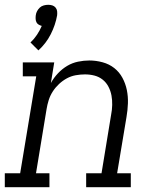

<svg xmlns="http://www.w3.org/2000/svg" viewBox="-33 -780 653 800"><path d="M127 -570 94 -603Q109 -617 121 -635Q133 -653 141 -672Q134 -674 128 -677.5Q122 -681 119 -687Q116 -693 115.5 -700.5Q115 -708 116 -716Q117 -725 121.5 -733.5Q126 -742 133 -748.5Q140 -755 149.5 -757.5Q159 -760 168 -760Q177 -760 185 -757.5Q193 -755 198.5 -748.5Q204 -742 205 -733.5Q206 -725 205 -716Q198 -676 178.5 -637.5Q159 -599 127 -570ZM-13 0V-58H51L118 -462H62V-520H193L179 -434Q191 -456 208.5 -474.5Q226 -493 247 -505.5Q268 -518 292 -523Q316 -528 339 -528Q367 -528 394.5 -520.5Q422 -513 443 -496.5Q464 -480 477 -456Q490 -432 495.5 -405Q501 -378 500 -349.5Q499 -321 494 -292L455 -58H512V0H326V-58H390L430 -302Q434 -322 434.5 -342.5Q435 -363 431.5 -382Q428 -401 419 -418.5Q410 -436 395 -448Q380 -460 361 -465Q342 -470 321 -470Q321 -470 321 -470Q321 -470 321 -470Q302 -470 282.5 -466.5Q263 -463 245.5 -453.5Q228 -444 213 -430Q198 -416 187 -399Q176 -382 170 -363Q164 -344 161 -325L117 -58H173V0Z"/></svg>

Font: Iosevka Etoile Light Oblique
Style: Regular
Weight: 300
Italic angle: -9°
Designer: Belleve Invis
Foundry: Belleve Invis
Version: Version 15.5.2; ttfautohint (v1.8.4)